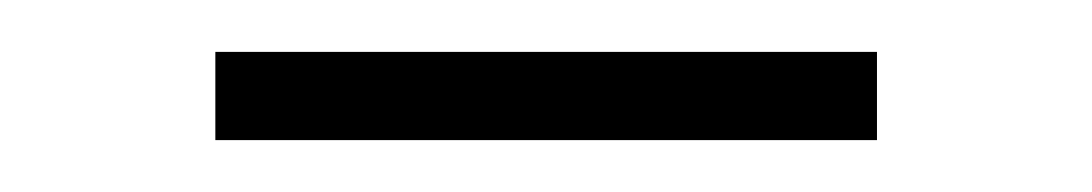

<svg xmlns="http://www.w3.org/2000/svg" viewBox="-20 -304 421 74"><path d="M318 -250V-284H63V-250Z"/></svg>

Font: Montserrat-Alt1 ExtLt
Style: Regular
Weight: 200
Designer: Differentunic
Foundry: Differentunic
Version: Version 7.222